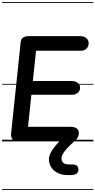

<svg xmlns="http://www.w3.org/2000/svg" viewBox="-25 -1349 911 1832"><path d="M142 0Q107 0 92.2 -22.2Q77.5 -44.5 81 -76.5L172 -944Q175 -976.5 194.5 -990.2Q214 -1004 250 -1004H740.5Q776.5 -1004 798.8 -985Q821 -966 821 -936.5Q821 -906 801 -885.5Q781 -865 747 -865H319L288.5 -576H658.5Q694 -576 716.5 -558.8Q739 -541.5 739 -511Q739 -483.5 718 -464.2Q697 -445 660 -445H274.5L242.5 -139H649.5Q686.5 -139 707 -123.5Q727.5 -108 727.5 -80.5Q727.5 -50.5 708.8 -25.2Q690 0 656 0ZM142 0Q107 0 92.2 -22.2Q77.5 -44.5 81 -76.5L172 -944Q175 -976.5 194.5 -990.2Q214 -1004 250 -1004H740.5Q776.5 -1004 798.8 -985Q821 -966 821 -936.5Q821 -906 801 -885.5Q781 -865 747 -865H319L288.5 -576H658.5Q694 -576 716.5 -558.8Q739 -541.5 739 -511Q739 -483.5 718 -464.2Q697 -445 660 -445H274.5L242.5 -139H649.5Q686.5 -139 707 -123.5Q727.5 -108 727.5 -80.5Q727.5 -50.5 708.8 -25.2Q690 0 656 0ZM618 321.5Q567 321.5 527.2 302Q487.5 282.5 464.8 248.2Q442 214 442 170Q442 143.5 456.5 112.8Q471 82 502 44.2Q533 6.5 582 -41Q596.5 -55 612.5 -61.2Q628.5 -67.5 649.5 -67.5Q670.5 -67.5 688 -56.2Q705.5 -45 705.5 -31.5Q705.5 -21 694 -10.5Q646.5 32.5 617.5 63.8Q588.5 95 575.2 118.2Q562 141.5 562 160Q562 190.5 579.2 205.2Q596.5 220 632.5 220H662Q694 220 708.8 232.5Q723.5 245 723.5 271.5Q723.5 294.5 703.5 308Q683.5 321.5 649.5 321.5ZM-5 455H866V463H-5ZM-5 -16H866V0H-5ZM-5 -549H866V-541H-5ZM-5 -1329H866V-1321H-5Z"/></svg>

Font: Edu SA Dotted Guide
Style: Regular
Weight: 400
Designer: Tina and Corey Anderson, Eben Sorkin, Mirko Velimirovic
Foundry: Google for Education
Version: Version 2.000